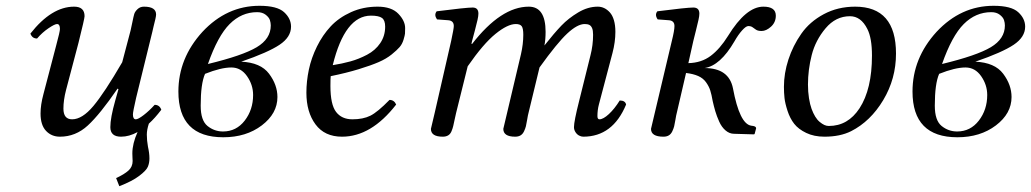

<svg xmlns="http://www.w3.org/2000/svg" viewBox="-20 -462 3560 663"><path d="M519 -412Q519 -407 516.5 -396Q514 -385 510.5 -371.5Q507 -358 506 -352L450 -124Q439 -76 439 -67Q439 -50 449 -50Q457 -50 476 -64.5Q495 -79 514 -100Q531 -100 537 -83Q515 -54 494 -35Q487 -14 487 3Q487 23 491 45Q496 67 496 85Q496 101 490.5 114Q485 127 460.5 145.5Q436 164 392 181L381 153Q409 140 423.5 127Q438 114 438 94Q438 92 437.5 83.5Q437 75 437 68Q437 34 455 -6Q426 10 398 10Q361 10 361 -23Q361 -55 378 -115L389 -154L386 -156Q325 -67 283 -28.5Q241 10 187 10Q158 10 139 -10Q120 -30 120 -70Q120 -100 130 -137L174 -305Q187 -353 187 -362Q187 -379 177 -379Q169 -379 147.5 -364.5Q126 -350 108 -329Q91 -329 85 -346Q158 -439 236 -439Q272 -439 272 -406Q272 -398 251 -314L208 -151Q199 -116 199 -87Q199 -50 229 -50Q264 -50 302.5 -96Q341 -142 402 -247L431 -357Q433 -365 437 -385Q441 -405 443.5 -413.5Q446 -422 455 -430.5Q464 -439 477 -439Q519 -439 519 -412Z M854 -134Q854 -169 833 -199Q812 -229 779 -229Q743 -229 688 -207Q673 -173 673 -97Q673 -46 696.5 -27Q720 -8 750 -8Q796 -8 825 -45.5Q854 -83 854 -134ZM915 -374Q915 -383 912 -392.5Q909 -402 897.5 -411Q886 -420 868 -420Q814 -420 773 -379Q732 -338 698 -241Q818 -270 866.5 -299Q915 -328 915 -374ZM876 -442Q937 -442 961 -420Q985 -398 985 -370Q985 -334 945.5 -307.5Q906 -281 813 -249Q880 -246 909 -207.5Q938 -169 938 -127Q938 -70 884 -29Q830 12 751 12Q596 12 596 -146Q596 -261 679 -352Q763 -442 876 -442Z M1310 -370Q1310 -392 1299 -400Q1288 -408 1261 -408Q1171 -408 1129 -237Q1161 -242 1190 -250Q1219 -258 1247.5 -273Q1276 -288 1293 -313Q1310 -338 1310 -370ZM1122 -199Q1121 -191 1121 -165Q1121 -101 1140.5 -75.5Q1160 -50 1197 -50Q1234 -50 1259 -62.5Q1284 -75 1325 -117Q1341 -117 1348 -101Q1262 10 1161 10Q1101 10 1069.5 -32.5Q1038 -75 1038 -142Q1038 -181 1046.5 -221.5Q1055 -262 1074.5 -301.5Q1094 -341 1122 -371Q1150 -401 1192 -420Q1234 -439 1284 -439Q1332 -439 1355.5 -414.5Q1379 -390 1379 -365Q1379 -352 1378.5 -346Q1378 -340 1373.5 -325Q1369 -310 1360 -299.5Q1351 -289 1332.5 -274Q1314 -259 1287.5 -247.5Q1261 -236 1218.5 -223Q1176 -210 1122 -199Z M1538 -321Q1547 -363 1547 -372Q1547 -390 1529 -392L1489 -395Q1478 -411 1488 -423Q1590 -436 1612 -436Q1632 -436 1632 -415Q1632 -407 1629 -393.5Q1626 -380 1619.5 -355.5Q1613 -331 1610 -320L1608 -311L1610 -310Q1710 -439 1806 -439Q1864 -439 1864 -352Q1864 -326 1860 -305Q1894 -348 1918.5 -373.5Q1943 -399 1976.5 -419Q2010 -439 2044 -439Q2056 -439 2066.5 -434Q2077 -429 2086 -419Q2095 -409 2100 -392Q2105 -375 2105 -352Q2105 -317 2095 -279L2048 -101Q2043 -82 2043 -61Q2043 -50 2050 -50Q2063 -50 2082.5 -68Q2102 -86 2120 -115Q2139 -115 2142 -101Q2096 10 1994 10Q1987 10 1979.5 6Q1972 2 1967 -6Q1962 -14 1962 -23Q1962 -43 1980 -114L2019 -271Q2028 -306 2028 -342Q2028 -357 2024.5 -365Q2021 -373 2015 -376Q2009 -379 1999 -379Q1974 -379 1939 -346.5Q1904 -314 1843 -229L1805 -72Q1803 -65 1800.5 -49.5Q1798 -34 1796 -26Q1794 -18 1789.5 -8.5Q1785 1 1777.5 5.5Q1770 10 1759 10Q1718 10 1718 -17Q1718 -19 1731 -72L1779 -275Q1787 -310 1787 -342Q1787 -364 1781.5 -371.5Q1776 -379 1761 -379Q1733 -379 1691 -345Q1649 -311 1595 -233L1555 -72Q1553 -64 1550 -49.5Q1547 -35 1545 -26.5Q1543 -18 1539 -8.5Q1535 1 1527.5 5.5Q1520 10 1509 10Q1468 10 1468 -17Q1468 -19 1481 -72Z M2610 -355Q2597 -355 2590.5 -359.5Q2584 -364 2578.5 -368Q2573 -372 2564 -372Q2556 -372 2542.5 -357Q2529 -342 2516 -319Q2467 -235 2413 -227Q2497 -227 2511 -157Q2534 -34 2574 -28L2581 -27Q2591 -25 2591 -19L2586 0L2584 2L2515 0Q2499 0 2485.5 -11.5Q2472 -23 2463.5 -42Q2455 -61 2450 -78Q2445 -95 2441 -113Q2437 -136 2432.5 -150Q2428 -164 2418 -178Q2408 -192 2391 -199.5Q2374 -207 2349 -210L2317 -72Q2315 -65 2312.5 -49.5Q2310 -34 2308 -26Q2306 -18 2301.5 -8.5Q2297 1 2289.5 5.5Q2282 10 2271 10Q2228 10 2228 -17Q2228 -19 2241 -72L2300 -321Q2309 -357 2309 -372Q2309 -390 2291 -392L2251 -395Q2240 -411 2250 -423Q2352 -436 2374 -436Q2395 -436 2395 -415Q2395 -407 2392 -393.5Q2389 -380 2383 -356Q2377 -332 2374 -320L2357 -244Q2402 -245 2434 -269Q2466 -293 2494 -338Q2556 -439 2616 -439Q2659 -439 2659 -408Q2659 -385 2642.5 -370Q2626 -355 2610 -355Z M2770 -170Q2770 -145 2773.5 -123Q2777 -101 2782.5 -86Q2788 -71 2795 -59.5Q2802 -48 2810.5 -41Q2819 -34 2826.5 -30.5Q2834 -27 2842 -27Q2908 -27 2948 -88Q2991 -154 2991 -270Q2991 -331 2975 -362Q2953 -406 2915 -406Q2866 -406 2831 -364.5Q2796 -323 2783 -272Q2770 -221 2770 -170ZM2687 -162Q2687 -209 2702.5 -256.5Q2718 -304 2747 -345.5Q2776 -387 2824.5 -413Q2873 -439 2933 -439Q3074 -439 3074 -277Q3074 -190 3030 -116.5Q2986 -43 2919 -9Q2881 10 2827 10Q2791 10 2764 -3Q2737 -16 2722.5 -34.5Q2708 -53 2699.5 -79Q2691 -105 2689 -123.5Q2687 -142 2687 -162Z M3389 -134Q3389 -169 3368 -199Q3347 -229 3314 -229Q3278 -229 3223 -207Q3208 -173 3208 -97Q3208 -46 3231.5 -27Q3255 -8 3285 -8Q3331 -8 3360 -45.5Q3389 -83 3389 -134ZM3450 -374Q3450 -383 3447 -392.5Q3444 -402 3432.5 -411Q3421 -420 3403 -420Q3349 -420 3308 -379Q3267 -338 3233 -241Q3353 -270 3401.5 -299Q3450 -328 3450 -374ZM3411 -442Q3472 -442 3496 -420Q3520 -398 3520 -370Q3520 -334 3480.5 -307.5Q3441 -281 3348 -249Q3415 -246 3444 -207.5Q3473 -169 3473 -127Q3473 -70 3419 -29Q3365 12 3286 12Q3131 12 3131 -146Q3131 -261 3214 -352Q3298 -442 3411 -442Z"/></svg>

Font: Linux Libertine O
Style: Italic
Weight: 400
Italic angle: -12°
Designer: Philipp H. Poll
Foundry: Philipp H. Poll
Version: Version 5.1.6